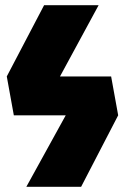

<svg xmlns="http://www.w3.org/2000/svg" viewBox="-20 -716 479 736"><path d="M406 -423 433 -274 291 0H81L232 -274H33L6 -423L149 -696H358L210 -423Z"/></svg>

Font: Fira Sans Extra Condensed Black
Style: Regular
Weight: 900
Width: 1
Designer: Carrois Corporate & Edenspiekermann AG
Foundry: Carrois Corporate GbR & Edenspiekermann AG
Version: Version 4.203